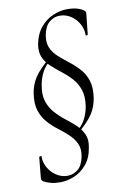

<svg xmlns="http://www.w3.org/2000/svg" viewBox="-86 -623 558 862"><g transform="rotate(-10 193.0 -192.0)"><path d="M118 188Q93 188 74.5 183Q56 178 42 170Q38 167 36 163Q34 159 35 153L44 60Q46 57 51 57Q56 57 55 60Q54 77 61 95.5Q68 114 81.5 129.5Q95 145 114 155Q133 165 156 165Q181 165 202.5 148Q224 131 232 90Q238 55 226.5 31Q215 7 194 -12.5Q173 -32 148.5 -50.5Q124 -69 103.5 -92Q83 -115 72.5 -147Q62 -179 69 -225Q75 -265 96.5 -297.5Q118 -330 170 -373L175 -364Q144 -341 130 -313.5Q116 -286 111 -256Q103 -212 113.5 -181Q124 -150 144.5 -127.5Q165 -105 189 -86.5Q213 -68 234 -48.5Q255 -29 266.5 -4Q278 21 271 56Q264 102 239.5 131.5Q215 161 182.5 174.5Q150 188 118 188ZM230 -11 225 -20Q255 -42 269.5 -69.5Q284 -97 289 -127Q296 -172 285.5 -203Q275 -234 254.5 -256.5Q234 -279 210 -297.5Q186 -316 164.5 -335.5Q143 -355 132 -380Q121 -405 127 -440Q136 -486 160.5 -515Q185 -544 217.5 -558Q250 -572 282 -572Q308 -572 326 -567Q344 -562 357 -553Q360 -551 362.5 -547Q365 -543 364 -537L354 -443Q354 -441 349 -441Q344 -441 344 -443Q345 -460 338.5 -478.5Q332 -497 318.5 -513Q305 -529 286 -539Q267 -549 243 -549Q219 -549 197.5 -532Q176 -515 168 -474Q162 -439 173 -415Q184 -391 205.5 -372Q227 -353 251 -334.5Q275 -316 296 -293Q317 -270 327.5 -238Q338 -206 331 -159Q325 -119 303.5 -86.5Q282 -54 230 -11Z"/></g></svg>

Font: Cormorant Garamond Light
Style: Italic
Weight: 300
Italic angle: -10°
Designer: Christian Thalmann (Catharsis Fonts)
Foundry: Catharsis Fonts
Version: Version 4.001